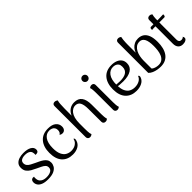

<svg xmlns="http://www.w3.org/2000/svg" viewBox="176 -1776 2835 2835"><g transform="rotate(-45 1593.0 -358.5)"><path d="M224 13Q159 13 117.5 -3.5Q76 -20 57 -47.5Q38 -75 38 -108Q38 -125 44 -139Q50 -153 64.5 -160.5Q79 -168 104 -163Q101 -153 100.5 -143.5Q100 -134 102 -121Q104 -77 138 -51Q172 -25 231 -25Q286 -25 321 -45Q356 -65 356 -104Q356 -136 335.5 -155.5Q315 -175 283 -190Q251 -205 216 -222Q177 -240 141 -260.5Q105 -281 81.5 -312Q58 -343 58 -393Q58 -439 83 -467.5Q108 -496 149 -509Q190 -522 238 -522Q320 -522 366 -495.5Q412 -469 412 -422Q412 -405 404 -392Q396 -379 375 -376Q368 -374 361 -374.5Q354 -375 346 -376Q348 -386 348 -397.5Q348 -409 345 -418Q341 -451 312 -468Q283 -485 235 -485Q208 -485 184.5 -478.5Q161 -472 146.5 -456.5Q132 -441 132 -416Q132 -383 150 -361.5Q168 -340 198 -324.5Q228 -309 261 -293Q291 -279 321 -264.5Q351 -250 376.5 -231.5Q402 -213 417 -189Q432 -165 432 -130Q432 -97 413.5 -64Q395 -31 349.5 -9Q304 13 224 13Z M744 13Q635 13 573.5 -54.5Q512 -122 512 -251Q512 -376 574.5 -448.5Q637 -521 751 -521Q834 -521 877.5 -485.5Q921 -450 921 -394Q921 -359 903 -338Q885 -317 855 -317Q842 -317 829 -321Q816 -325 808 -336Q825 -343 833 -360Q841 -377 841 -400Q841 -430 827.5 -449Q814 -468 792 -477Q770 -486 744 -486Q679 -486 638 -429.5Q597 -373 597 -263Q597 -182 620 -133Q643 -84 681 -63Q719 -42 765 -42Q801 -42 831 -53.5Q861 -65 882.5 -88.5Q904 -112 912 -147Q922 -143 926 -131.5Q930 -120 922 -95Q906 -42 858 -14.5Q810 13 744 13Z M1102 11Q1082 11 1069 -2Q1056 -15 1056 -37L1055 -686Q1055 -707 1066 -718Q1077 -729 1095 -730Q1114 -731 1128 -724Q1142 -717 1148 -712Q1140 -685 1137.5 -648.5Q1135 -612 1134 -556L1133 -347L1116 -329Q1121 -389 1145.5 -432Q1170 -475 1209 -498Q1248 -521 1298 -521Q1381 -521 1419.5 -468Q1458 -415 1458 -313L1459 -114Q1459 -88 1461.5 -58.5Q1464 -29 1471 -7Q1464 0 1452.5 5.5Q1441 11 1425 11Q1405 11 1392.5 -1Q1380 -13 1380 -33L1379 -303Q1379 -388 1356 -432.5Q1333 -477 1275 -477Q1251 -477 1226 -464Q1201 -451 1180 -423.5Q1159 -396 1146.5 -351Q1134 -306 1134 -241Q1134 -181 1134 -142Q1134 -103 1135.5 -78Q1137 -53 1139.5 -37Q1142 -21 1148 -7Q1142 -2 1130.5 4.5Q1119 11 1102 11Z M1662 -603Q1640 -603 1624 -619Q1608 -635 1608 -657Q1608 -680 1624 -695.5Q1640 -711 1662 -711Q1685 -711 1700.5 -695.5Q1716 -680 1716 -657Q1716 -635 1700.5 -619Q1685 -603 1662 -603ZM1706 -114Q1706 -85 1708.5 -57Q1711 -29 1719 -7Q1713 -2 1701.5 4.5Q1690 11 1673 11Q1654 11 1641 -1Q1628 -13 1628 -33L1627 -396Q1627 -425 1624.5 -453Q1622 -481 1614 -503Q1620 -508 1631.5 -514.5Q1643 -521 1660 -521Q1680 -521 1692.5 -509.5Q1705 -498 1705 -477Z M2073 13Q1965 13 1902 -54.5Q1839 -122 1839 -251Q1839 -376 1900.5 -448.5Q1962 -521 2077 -521Q2131 -521 2172 -504.5Q2213 -488 2236.5 -456Q2260 -424 2260 -377Q2260 -302 2199.5 -263.5Q2139 -225 2033 -225Q1991 -225 1953 -228.5Q1915 -232 1876 -240L1878 -273Q1903 -268 1936.5 -265Q1970 -262 2002 -261Q2037 -261 2068.5 -267Q2100 -273 2124 -287Q2148 -301 2161.5 -325.5Q2175 -350 2175 -387Q2175 -426 2160 -447Q2145 -468 2122 -476.5Q2099 -485 2074 -485Q2007 -485 1965.5 -428.5Q1924 -372 1924 -261Q1924 -178 1946.5 -130.5Q1969 -83 2007 -62.5Q2045 -42 2092 -42Q2146 -42 2187 -64.5Q2228 -87 2242 -129Q2252 -125 2256.5 -114.5Q2261 -104 2251 -79Q2232 -34 2184 -10.5Q2136 13 2073 13Z M2578 13Q2545 13 2508 6.5Q2471 0 2437.5 -14.5Q2404 -29 2380 -54V-686Q2380 -707 2392.5 -718.5Q2405 -730 2424 -730Q2442 -730 2454.5 -723.5Q2467 -717 2473 -712Q2468 -691 2465 -663Q2462 -635 2461 -609Q2460 -583 2460 -566V-395Q2472 -431 2496 -459.5Q2520 -488 2554 -504.5Q2588 -521 2630 -521Q2684 -521 2722.5 -495.5Q2761 -470 2782 -416.5Q2803 -363 2803 -276Q2803 -215 2790.5 -162.5Q2778 -110 2751 -70.5Q2724 -31 2681 -9Q2638 13 2578 13ZM2575 -27Q2621 -28 2649 -50.5Q2677 -73 2692.5 -109.5Q2708 -146 2713.5 -189.5Q2719 -233 2719 -276Q2719 -379 2692.5 -426Q2666 -473 2615 -473Q2572 -473 2542.5 -450.5Q2513 -428 2494.5 -392Q2476 -356 2468 -314Q2460 -272 2460 -233V-66Q2469 -55 2487.5 -46Q2506 -37 2529 -32Q2552 -27 2575 -27Z M3043 11Q2995 11 2968.5 -18.5Q2942 -48 2942 -100V-596Q2942 -617 2955 -628.5Q2968 -640 2989 -640Q3007 -640 3018 -633.5Q3029 -627 3035 -622Q3026 -594 3024 -549Q3022 -504 3022 -427V-105Q3022 -80 3034 -65.5Q3046 -51 3070 -51Q3084 -51 3098 -56Q3112 -61 3117 -72Q3123 -64 3125.5 -55.5Q3128 -47 3128 -40Q3128 -18 3104 -3.5Q3080 11 3043 11ZM2868 -462 2869 -485Q2870 -496 2876.5 -501.5Q2883 -507 2891 -507H3063Q3067 -507 3079 -507.5Q3091 -508 3105.5 -508.5Q3120 -509 3132 -509.5Q3144 -510 3148 -510L3147 -488Q3146 -477 3140 -471Q3134 -465 3125 -465H2928Q2918 -465 2898 -464.5Q2878 -464 2868 -462Z"/></g></svg>

Font: Arima Thin
Style: Regular
Weight: 400
Version: Version 1.100